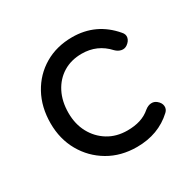

<svg xmlns="http://www.w3.org/2000/svg" viewBox="-126 -691 851 835"><g transform="rotate(-30 299.5 -273.5)"><path d="M337 4Q257 4 195 -32.5Q133 -69 97.5 -131.5Q62 -194 62 -273Q62 -354 96.5 -417Q131 -480 191.5 -515.5Q252 -551 330 -551Q390 -551 439.5 -528Q489 -505 528 -459Q541 -445 537.5 -429Q534 -413 517 -401Q504 -392 488.5 -395Q473 -398 460 -411Q408 -468 330 -468Q277 -468 237 -443.5Q197 -419 174.5 -375Q152 -331 152 -273Q152 -217 175.5 -173.5Q199 -130 240.5 -104.5Q282 -79 337 -79Q373 -79 401.5 -88Q430 -97 453 -117Q468 -129 483.5 -130Q499 -131 511 -121Q527 -108 528.5 -91.5Q530 -75 517 -63Q445 4 337 4Z"/></g></svg>

Font: Comfortaa SemiBold
Style: Regular
Weight: 600
Designer: Johan Aakerlund
Foundry: Johan Aakerlund
Version: Version 3.104; ttfautohint (v1.8.1.43-b0c9)